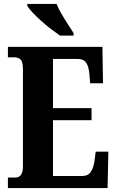

<svg xmlns="http://www.w3.org/2000/svg" viewBox="-20 -951 590 971"><path d="M20 0V-53H57Q96 -53 96 -109V-600Q96 -640 83.5 -650.5Q71 -661 55 -661H20V-714H498L501 -530H436L432 -576Q429 -614 416 -633.5Q403 -653 373 -653H248V-404H443V-343H248V-61H396Q426 -61 440 -83Q454 -105 458 -138L464 -184H528L524 0ZM283 -771Q263 -785 237.5 -804.5Q212 -824 187.5 -846Q163 -868 144.5 -888Q126 -908 118 -921V-931H266Q275 -909 290.5 -882Q306 -855 323 -829Q340 -803 352 -784V-771Z"/></svg>

Font: Noto Serif ExtraCondensed ExtraBold
Style: Regular
Weight: 800
Width: 2
Designer: Monotype Design Team
Foundry: Monotype Imaging Inc.
Version: Version 2.013; ttfautohint (v1.8.4.7-5d5b)